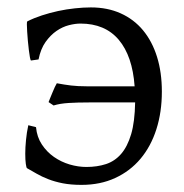

<svg xmlns="http://www.w3.org/2000/svg" viewBox="-20 -489 500 523"><path d="M420.9 -239.3Q420.9 -183.6 406 -137Q391.1 -90.3 362.8 -56.6Q334.5 -22.9 293.9 -4.2Q253.4 14.6 202.1 14.6Q173.3 14.6 151.1 10.3Q128.9 5.9 111.3 -1Q93.8 -7.8 79.8 -15.9Q65.9 -23.9 53.7 -30.8Q51.8 -31.7 50.3 -42.7Q48.8 -53.7 48.8 -70.3Q48.8 -86.9 50.8 -107.4Q52.7 -127.9 57.1 -147.9L78.1 -142.6Q80.6 -115.7 94 -95.5Q107.4 -75.2 127 -61.5Q146.5 -47.9 169.7 -41Q192.9 -34.2 215.3 -34.2Q244.6 -34.2 268.6 -42Q292.5 -49.8 309.8 -69.6Q327.1 -89.4 337.2 -123.3Q347.2 -157.2 348.1 -210H223.6Q190.9 -210 167 -208.5Q143.1 -207 126 -201.7L112.3 -210.9L116.2 -220.7Q119.1 -228 122.6 -236.3Q126 -244.6 129.4 -252Q132.8 -259.3 134.8 -262.2Q155.3 -258.3 173.6 -256.1Q191.9 -253.9 216.3 -253.9H346.7Q340.8 -336.4 303.5 -380.6Q266.1 -424.8 199.2 -424.8Q185.1 -424.8 167.7 -420.4Q150.4 -416 134 -404.8Q117.7 -393.6 104.2 -374.8Q90.8 -356 85 -327.1L64.5 -324.2Q63 -324.7 61.5 -332.8Q60.1 -340.8 58.6 -352.5Q57.1 -364.3 55.9 -377.7Q54.7 -391.1 54 -402.8Q53.2 -414.6 53.2 -422.4Q53.2 -430.2 54.2 -430.7Q72.3 -439.9 94 -447Q115.7 -454.1 138.4 -459Q161.1 -463.9 184.1 -466.3Q207 -468.8 227.5 -468.8Q272.9 -468.8 308.8 -452.6Q344.7 -436.5 369.6 -406.5Q394.5 -376.5 407.7 -334.2Q420.9 -292 420.9 -239.3Z"/></svg>

Font: Noto Serif Devanagari
Style: Regular
Weight: 400
Designer: Monotype Design Team
Foundry: Monotype Imaging Inc.
Version: Version 1.01